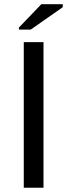

<svg xmlns="http://www.w3.org/2000/svg" viewBox="-20 -887 318 907"><path d="M92.3 0V-688H185.5V0ZM69.3 -747.1V-756.8L175.3 -867.2H276.4V-853L125 -747.1Z"/></svg>

Font: Liberation Sans
Style: Regular
Weight: 400
Designer: Steve Matteson
Foundry: Ascender Corporation
Version: Version 2.00.1